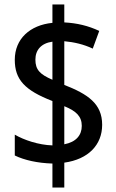

<svg xmlns="http://www.w3.org/2000/svg" viewBox="-20 -779 520 857"><path d="M214 -49V58H267V-53C375 -68 436 -133 436 -222C436 -317 371 -359 267 -400V-595C311 -591 354 -581 394 -562L423 -641C374 -664 324 -676 267 -679V-759H214V-677C114 -667 46 -606 46 -512C46 -424 90 -376 214 -328V-130C152 -132 87 -154 46 -178V-85C89 -64 148 -51 214 -49ZM214 -593V-423C158 -447 138 -468 138 -513C138 -556 164 -586 214 -593ZM267 -135V-305C321 -283 345 -259 345 -217C345 -176 320 -145 267 -135Z"/></svg>

Font: Noto Sans Sinhala Condensed Medium
Style: Regular
Weight: 500
Width: 3
Designer: Jelle Bosma - Monotype Design Team
Foundry: Monotype Imaging Inc.
Version: Version 2.006